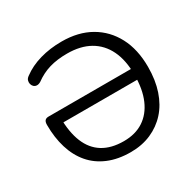

<svg xmlns="http://www.w3.org/2000/svg" viewBox="-157 -885 1080 1064"><g transform="rotate(-30 383.5 -352.5)"><path d="M389 9Q308 9 246 -17Q184 -43 143 -91Q102 -139 81.5 -206Q61 -273 61 -354Q61 -373 68.5 -381.5Q76 -390 92 -390H644V-321H123L146 -354Q146 -259 172.5 -194Q199 -129 252.5 -96Q306 -63 386 -63Q460 -63 512 -97Q564 -131 592 -195.5Q620 -260 620 -353Q620 -446 589 -510Q558 -574 499 -607.5Q440 -641 354 -641Q291 -641 241.5 -626.5Q192 -612 147 -579Q133 -571 121.5 -572Q110 -573 102.5 -580.5Q95 -588 92.5 -599Q90 -610 93.5 -621Q97 -632 110 -641Q158 -677 222.5 -695.5Q287 -714 362 -714Q468 -714 545 -670Q622 -626 664.5 -545.5Q707 -465 707 -353Q707 -269 684.5 -202Q662 -135 620 -88.5Q578 -42 519.5 -16.5Q461 9 389 9Z"/></g></svg>

Font: Nunito ExtraLight
Style: Regular
Weight: 400
Version: Version 3.602